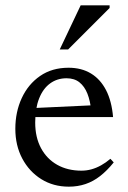

<svg xmlns="http://www.w3.org/2000/svg" viewBox="-20 -690 480 720"><path d="M237 -436Q285.5 -436 321 -414.5Q356.5 -393 377.8 -351.8Q399 -310.5 404 -251H98L99 -284.5L356 -296.5L322 -275.5Q318.5 -311.5 307.8 -338.8Q297 -366 278 -381.2Q259 -396.5 229.5 -396.5Q194.5 -396.5 168 -377.2Q141.5 -358 126.8 -321Q112 -284 112 -230.5Q112 -175 133.8 -134.5Q155.5 -94 194.5 -72Q233.5 -50 285.5 -50Q304.5 -50 322.8 -55Q341 -60 359 -70Q377 -80 394 -94.5L406.5 -81Q381.5 -50 355.5 -29.8Q329.5 -9.5 300.5 0.2Q271.5 10 238 10Q180 10 134.8 -18.2Q89.5 -46.5 63.5 -95.5Q37.5 -144.5 37.5 -207Q37.5 -270 61.5 -322Q85.5 -374 130.2 -405Q175 -436 237 -436ZM204 -504.5 282.5 -670H391V-660L235.5 -504.5Z"/></svg>

Font: Newsreader 16pt
Style: Regular
Weight: 400
Designer: Hugues Gentile
Foundry: Production Type
Version: Version 1.003